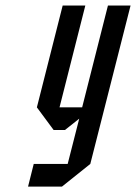

<svg xmlns="http://www.w3.org/2000/svg" viewBox="-20 -687 501 707"><path d="M377.5 -666.7H460.8L312.5 -83.3L208.3 0H83.3L104.2 -83.3H229.2L271.7 -250L219.2 -208.3H177.5L115.8 -291.7L210.8 -666.7H294.2L199.2 -291.7H282.5Z"/></svg>

Font: Yulong
Style: Italic
Weight: 400
Italic angle: -14.25°
Designer: GGBotNet
Foundry: f0n7.com
Version: 1.00